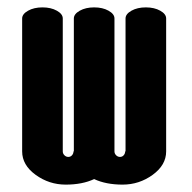

<svg xmlns="http://www.w3.org/2000/svg" viewBox="-20 -500 520 520"><path d="M150 -450V-90Q150 -84 154.5 -79.5Q159 -75 165 -75Q171 -75 175 -79.5Q179 -84 179 -90H180V-450Q180 -462 196 -471Q212 -480 235 -480Q258 -480 274 -471Q290 -462 290 -450V-90Q290 -84 294.5 -79.5Q299 -75 305 -75Q311 -75 315 -79.5Q319 -84 319 -90H320V-450Q320 -462 336 -471Q352 -480 375 -480Q398 -480 414 -471Q430 -462 430 -450V-90Q430 -53 393.5 -26.5Q357 0 312 0Q267 0 235 -15Q203 0 158 0Q113 0 76.5 -26.5Q40 -53 40 -90V-450Q40 -462 56 -471Q72 -480 95 -480Q118 -480 134 -471Q150 -462 150 -450Z"/></svg>

Font: SOV_ThonBuri
Style: Book
Weight: 400
Version: Version 1.00